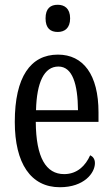

<svg xmlns="http://www.w3.org/2000/svg" viewBox="-20 -775 471 805"><path d="M222 -641C250 -641 274 -656 274 -698C274 -740 250 -755 222 -755C192 -755 171 -740 171 -698C171 -656 192 -641 222 -641ZM231 10C333 10 378 -50 378 -91C378 -109 369 -119 358 -124C339 -81 304 -45 249 -45C173 -45 131 -114 130 -264H393V-304C393 -462 329 -546 223 -546C108 -546 42 -452 42 -264C42 -90 109 10 231 10ZM307 -313H131C134 -430 165 -496 225 -496C284 -496 306 -422 307 -313Z"/></svg>

Font: Noto Serif Devanagari ExtraCondensed
Style: Regular
Weight: 400
Width: 2
Designer: Universal Thirst, Indian Type Foundry and the Monotype Design Team
Foundry: Monotype Imaging Inc.
Version: Version 2.004